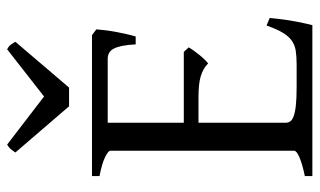

<svg xmlns="http://www.w3.org/2000/svg" viewBox="-198 -694 892 536"><g transform="rotate(-90 248.0 -426.0)"><path d="M465.8 -119.1Q461.9 -77.1 455.8 -45.7Q449.7 -14.2 445.8 0H24.4V-21Q57.6 -27.8 76.4 -35.9Q95.2 -43.9 95.2 -50.8V-564Q95.2 -569.8 77.4 -578.6Q59.6 -587.4 24.4 -594.2V-615.2H418L434.1 -603Q433.1 -590.3 431.2 -575.2Q429.2 -560.1 426.3 -544.9Q423.3 -529.8 420.2 -516.1Q417 -502.4 414.1 -493.2H392.1Q391.1 -515.6 387.9 -530.8Q384.8 -545.9 379.9 -554.9Q375 -564 367.9 -567.6Q360.8 -571.3 352.1 -571.3H173.3V-358.9H371.1L383.8 -345.2Q379.9 -338.4 374.3 -330.6Q368.7 -322.8 362.5 -315.2Q356.4 -307.6 350.3 -301.3Q344.2 -294.9 338.9 -291Q331.5 -298.3 323 -303.2Q314.5 -308.1 303.5 -311.5Q292.5 -314.9 277.6 -316.4Q262.7 -317.9 242.2 -317.9H173.3V-75.2Q173.3 -67.9 176.8 -62.3Q180.2 -56.6 190.9 -52.5Q201.7 -48.3 221.2 -46.1Q240.7 -43.9 272.9 -43.9H335.9Q358.4 -43.9 374.3 -46.4Q390.1 -48.8 402.3 -57.4Q414.6 -65.9 424.6 -82.5Q434.6 -99.1 444.8 -127.9ZM271.5 -679.2H219.2L90.3 -829.1Q93.8 -834 96.2 -837.4Q98.6 -840.8 100.8 -843.3Q103 -845.7 105.7 -847.7Q108.4 -849.6 112.3 -852.1L246.6 -749L378.4 -852.1Q386.7 -847.7 390.1 -843.3Q393.6 -838.9 399.4 -829.1Z"/></g></svg>

Font: Noto Serif Devanagari
Style: Regular
Weight: 400
Designer: Monotype Design Team
Foundry: Monotype Imaging Inc.
Version: Version 1.01